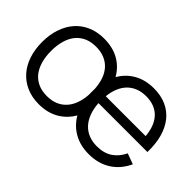

<svg xmlns="http://www.w3.org/2000/svg" viewBox="-81 -860 1180 1180"><g transform="rotate(45 509.5 -270.0)"><path d="M295.5 15Q235.5 15 188 -6Q140.5 -27 107.5 -64.8Q74.5 -102.5 57.2 -155Q40 -207.5 40 -270.5Q40 -334 57.8 -386.5Q75.5 -439 108.5 -476.5Q141.5 -514 189 -534.5Q236.5 -555 295.5 -555Q371 -555 425.8 -523.8Q480.5 -492.5 512 -436.5Q544.5 -493 599.5 -524Q654.5 -555 728 -555Q789 -555 836 -534Q883 -513 914.8 -473.5Q946.5 -434 962.2 -377.5Q978 -321 976 -249.5H551V-248Q554 -202.5 567.5 -166.5Q581 -130.5 604 -105.5Q627 -80.5 659 -67.5Q691 -54.5 730.5 -54.5Q791.5 -54.5 832 -81.5Q872.5 -108.5 896.5 -158.5L966 -133Q933 -61.5 872.5 -23.2Q812 15 730.5 15Q656.5 15 601 -16.2Q545.5 -47.5 512.5 -104.5Q480.5 -48.5 425.8 -16.8Q371 15 295.5 15ZM899 -311Q892 -396.5 848 -441.8Q804 -487 728 -487Q690.5 -487 660 -475.2Q629.5 -463.5 607 -441Q584.5 -418.5 570.8 -385.8Q557 -353 552.5 -311ZM295.5 -55.5Q337 -55.5 369 -69Q401 -82.5 423.2 -107.5Q445.5 -132.5 458 -168Q470.5 -203.5 473 -247Q472.5 -252.5 472.5 -258.5Q472.5 -264.5 472.5 -270Q472.5 -276 472.5 -282Q472.5 -288 473 -294Q470.5 -338.5 458 -373.8Q445.5 -409 423.2 -433.5Q401 -458 369 -471.2Q337 -484.5 295.5 -484.5Q251 -484.5 217.8 -469.2Q184.5 -454 162.2 -425.8Q140 -397.5 129 -358Q118 -318.5 118 -270.5Q118 -221 129.5 -181.2Q141 -141.5 163.2 -113.5Q185.5 -85.5 218.8 -70.5Q252 -55.5 295.5 -55.5Z"/></g></svg>

Font: Vela Sans
Style: Regular
Weight: 400
Designer: Principal design: Mikhail Sharanda - project Manrope.
Design modification: Ravid Balaliev
Foundry: Mikhail Sharanda
Version: Version 1.001